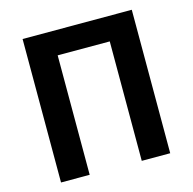

<svg xmlns="http://www.w3.org/2000/svg" viewBox="-108 -850 962 958"><g transform="rotate(-15 373.5 -370.5)"><path d="M91 0V-741H655V0H508V-617H239V0Z"/></g></svg>

Font: Farlight84_Sys_V01
Style: Bold
Weight: 700
Designer: Monotype Design Team, Nadine Chahine and Nizar Qandah
Foundry: Monotype Imaging Inc.
Version: Version 2.004;October 31, 2024;FontCreator 14.0.0.2814 64-bi